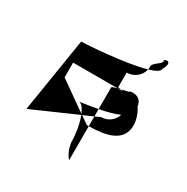

<svg xmlns="http://www.w3.org/2000/svg" viewBox="-121 -846 679 699"><g transform="rotate(30 218.5 -496.0)"><path d="M31 -334 215 -415C228 -382 233 -337 233 -321C233 -277 259 -250 259 -250V-393H251L218 -416L259 -434V-465C222 -458 189 -454 185 -453C197 -450 206 -436 213 -419L94 -503V-565H282L294 -568C290 -569 285 -569 281 -569V-631C311 -631 337 -652 343 -680C264 -657 103 -646 81 -646ZM259 -393C330 -394 399 -407 399 -477C399 -498 390 -526 377 -544C374 -570 356 -583 326 -578C329 -575 312 -572 294 -568L303 -565H282C269 -562 259 -559 259 -556V-465C287 -470 318 -478 341 -488C333 -463 310 -444 281 -444L259 -434ZM343 -680C370 -688 387 -697 387 -708C404 -736 394 -750 375 -738C387 -726 344 -711 344 -694C344 -689 344 -684 343 -680Z"/></g></svg>

Font: bitstorm
Style: cn
Weight: 400
Version: Version 0.2